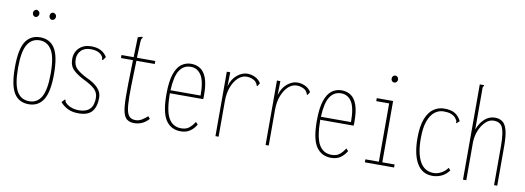

<svg xmlns="http://www.w3.org/2000/svg" viewBox="-55 -987 3611 1320"><g transform="rotate(10 1750.0 -327.0)"><path d="M176 8Q106 8 72.5 -47Q39 -102 39 -225Q39 -352 73.5 -405.5Q108 -459 176 -459Q243 -459 277.5 -405.5Q312 -352 312 -225Q312 -102 277.5 -47Q243 8 176 8ZM176 -13Q232 -13 260.5 -63Q289 -113 289 -226Q289 -343 258.5 -390.5Q228 -438 176 -438Q120 -438 90.5 -389.5Q61 -341 61 -226Q61 -112 89.5 -62.5Q118 -13 176 -13ZM118 -591Q109 -591 102.5 -598.5Q96 -606 96 -616Q96 -626 102.5 -633.5Q109 -641 118 -641Q126 -641 133.5 -634Q141 -627 141 -616Q141 -606 134 -598.5Q127 -591 118 -591ZM233 -591Q225 -591 218.5 -598.5Q212 -606 212 -616Q212 -626 218 -633.5Q224 -641 233 -641Q242 -641 249.5 -634Q257 -627 257 -616Q257 -606 250 -598.5Q243 -591 233 -591Z M521 10Q480 10 449 -5Q418 -20 396 -46L411 -62L417 -68L422 -63Q420 -58 423.5 -52.5Q427 -47 440 -36Q456 -24 477 -17.5Q498 -11 522 -11Q624 -11 624 -113Q624 -151 599 -175Q574 -199 524 -223Q475 -247 446 -274.5Q417 -302 417 -350Q417 -398 448.5 -428.5Q480 -459 532 -459Q572 -459 599 -445Q626 -431 643 -403L630 -385L625 -379L619 -383Q620 -389 618 -396Q616 -403 606 -415Q591 -428 573.5 -433.5Q556 -439 534 -439Q488 -439 464.5 -414.5Q441 -390 441 -354Q441 -312 464.5 -288.5Q488 -265 540 -239Q590 -217 618 -187.5Q646 -158 646 -120Q646 -56 617 -22.5Q588 11 521 10Z M912 10Q871 10 852 -14.5Q833 -39 828.5 -95.5Q824 -152 826 -248L830 -415H746V-436H831L835 -576L859 -583L867 -584L869 -578Q864 -574 861.5 -567Q859 -560 858 -544L854 -436H982V-415H854L849 -243Q847 -155 851 -105Q855 -55 869.5 -34Q884 -13 915 -12Q940 -11 962.5 -25Q985 -39 1001 -54L1014 -37Q990 -11 964.5 -0.5Q939 10 912 10Z M1237 10Q1170 10 1133.5 -43Q1097 -96 1097 -225Q1097 -312 1114 -363.5Q1131 -415 1161 -437.5Q1191 -460 1230 -460Q1266 -460 1294 -441.5Q1322 -423 1337.5 -380Q1353 -337 1353 -264Q1353 -255 1353 -249Q1353 -243 1352 -235H1119Q1120 -111 1149.5 -61Q1179 -11 1237 -11Q1272 -11 1293 -28.5Q1314 -46 1330 -72L1345 -56Q1328 -26 1301.5 -8Q1275 10 1237 10ZM1120 -256H1330Q1330 -357 1303 -398Q1276 -439 1230 -439Q1180 -439 1152 -396Q1124 -353 1120 -256Z M1479 -449H1503L1501 -351Q1516 -404 1551 -432Q1586 -460 1621 -460Q1650 -460 1676 -447.5Q1702 -435 1717 -410L1706 -392L1704 -388L1697 -391Q1697 -395 1694 -401.5Q1691 -408 1680 -420Q1653 -439 1621 -439Q1589 -439 1562 -415Q1535 -391 1518 -347.5Q1501 -304 1501 -248V1H1479Z M1829 -449H1853L1851 -351Q1866 -404 1901 -432Q1936 -460 1971 -460Q2000 -460 2026 -447.5Q2052 -435 2067 -410L2056 -392L2054 -388L2047 -391Q2047 -395 2044 -401.5Q2041 -408 2030 -420Q2003 -439 1971 -439Q1939 -439 1912 -415Q1885 -391 1868 -347.5Q1851 -304 1851 -248V1H1829Z M2287 10Q2220 10 2183.5 -43Q2147 -96 2147 -225Q2147 -312 2164 -363.5Q2181 -415 2211 -437.5Q2241 -460 2280 -460Q2316 -460 2344 -441.5Q2372 -423 2387.5 -380Q2403 -337 2403 -264Q2403 -255 2403 -249Q2403 -243 2402 -235H2169Q2170 -111 2199.5 -61Q2229 -11 2287 -11Q2322 -11 2343 -28.5Q2364 -46 2380 -72L2395 -56Q2378 -26 2351.5 -8Q2325 10 2287 10ZM2170 -256H2380Q2380 -357 2353 -398Q2326 -439 2280 -439Q2230 -439 2202 -396Q2174 -353 2170 -256Z M2522 0V-21H2616V-428H2526V-449H2640V-21H2726V0ZM2625 -575Q2616 -575 2609.5 -582Q2603 -589 2603 -599Q2603 -610 2609.5 -617Q2616 -624 2625 -624Q2634 -624 2641 -617Q2648 -610 2648 -599Q2648 -589 2641 -582Q2634 -575 2625 -575Z M2995 11Q2922 11 2885.5 -52Q2849 -115 2849 -228Q2849 -310 2868.5 -361Q2888 -412 2921.5 -435.5Q2955 -459 2997 -459Q3041 -459 3069 -443.5Q3097 -428 3115 -392L3102 -380L3096 -374L3091 -380Q3094 -385 3091 -391.5Q3088 -398 3078 -411Q3065 -425 3045.5 -432Q3026 -439 2995 -439Q2962 -439 2934 -418Q2906 -397 2889 -351Q2872 -305 2872 -230Q2872 -124 2903.5 -67.5Q2935 -11 2997 -10Q3024 -9 3051.5 -23.5Q3079 -38 3096 -63L3110 -47Q3088 -17 3058 -3Q3028 11 2995 11Z M3207 -665H3237V-658Q3232 -656 3230.5 -649.5Q3229 -643 3230 -626V-354Q3247 -401 3278.5 -429.5Q3310 -458 3351 -458Q3382 -458 3403.5 -442Q3425 -426 3435.5 -386Q3446 -346 3446 -274V0H3424V-272Q3424 -363 3408 -399.5Q3392 -436 3346 -436Q3316 -437 3289.5 -412Q3263 -387 3246.5 -346.5Q3230 -306 3230 -260V0H3207Z"/></g></svg>

Font: Inconsolata ExtraCondensed ExtraLight
Style: Regular
Weight: 200
Width: 2
Monospace: yes
Designer: Raph Levien, Cyreal, Brenton Simpson
Foundry: Raph Levien, Cyreal, Google
Version: Version 3.001; ttfautohint (v1.8.2.53-6de2)